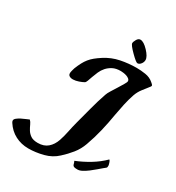

<svg xmlns="http://www.w3.org/2000/svg" viewBox="-215 -1020 1054 1152"><g transform="rotate(30 311.5 -444.0)"><path d="M482 -737Q511 -737 543.5 -732Q576 -727 599 -707Q602 -704 608 -699Q614 -694 614 -689Q614 -687 612.5 -685Q611 -683 610 -681Q592 -658 574.5 -635.5Q557 -613 547 -585Q534 -547 525.5 -507.5Q517 -468 510 -429Q500 -368 486 -309Q472 -250 451 -192Q436 -150 409.5 -117Q383 -84 351 -55Q314 -20 261.5 -6.5Q209 7 159 7Q110 7 68.5 -14.5Q27 -36 0 -78Q-5 -86 -5 -92Q-5 -101 5.5 -109.5Q16 -118 30.5 -125.5Q45 -133 59 -138.5Q73 -144 81 -148Q91 -139 98 -123Q105 -107 115 -90.5Q125 -74 142.5 -62Q160 -50 192 -50Q234 -50 260 -72.5Q286 -95 299 -133Q310 -166 317 -201Q324 -236 333 -270Q349 -329 364 -387Q379 -445 399 -503Q403 -516 416 -536.5Q429 -557 442 -578Q455 -599 465.5 -616.5Q476 -634 476 -641Q476 -650 468 -656.5Q460 -663 449.5 -666.5Q439 -670 427.5 -671.5Q416 -673 409 -673Q376 -673 354 -661.5Q332 -650 317 -633Q302 -616 293 -595.5Q284 -575 277.5 -556.5Q271 -538 266 -524Q261 -510 255 -507Q243 -500 223 -493Q203 -486 185 -485.5Q167 -485 156.5 -493.5Q146 -502 153 -527Q155 -534 156 -538Q157 -542 159 -548Q169 -573 179 -592Q189 -611 201.5 -626.5Q214 -642 230.5 -655.5Q247 -669 270 -684Q318 -715 372.5 -726Q427 -737 482 -737ZM614 -179Q621 -176 628 -147Q628 -139 627.5 -135Q627 -131 624.5 -128.5Q622 -126 618 -123Q614 -120 608 -115Q597 -106 580.5 -91.5Q564 -77 546 -63.5Q528 -50 510.5 -40.5Q493 -31 478 -31Q463 -31 456.5 -33Q450 -35 447 -39Q444 -43 442.5 -50Q441 -57 436 -67Q484 -86 531 -114.5Q578 -143 614 -179ZM504 -804Q504 -791 496 -779Q485 -763 471 -763Q461 -763 422.5 -801.5Q384 -840 384 -852Q384 -862 393.5 -878.5Q403 -895 417 -895Q440 -895 472 -861Q504 -827 504 -804Z"/></g></svg>

Font: Praegefest
Style: Regular
Weight: 600
Designer: Peter Wiegel nach alter Vorlage
Foundry: Peter Wiegel
Version: Version 1.000